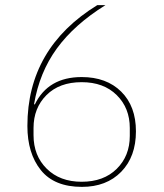

<svg xmlns="http://www.w3.org/2000/svg" viewBox="-20 -718 640 750"><path d="M300 12Q192 12 139.5 -53.5Q87 -119 87 -226Q87 -530 360 -698H392Q270 -622 202 -528.5Q134 -435 113 -311L116 -310Q168 -417 299 -417Q396 -417 453.5 -360Q511 -303 511 -205Q511 -106 453.5 -47Q396 12 300 12ZM299 -8Q385 -8 436 -58.5Q487 -109 487 -187V-218Q487 -296 436 -346.5Q385 -397 299 -397Q212 -397 161.5 -346.5Q111 -296 111 -218V-190Q111 -110 162.5 -59Q214 -8 299 -8Z"/></svg>

Font: IBM Plex Sans Thin
Style: Regular
Weight: 100
Designer: Mike Abbink, Paul van der Laan, Pieter van Rosmalen
Foundry: Bold Monday
Version: Version 3.0